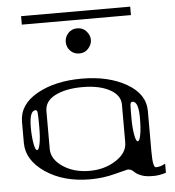

<svg xmlns="http://www.w3.org/2000/svg" viewBox="-57 -887 864 950"><g transform="rotate(-5 375.0 -411.5)"><path d="M625 -834V-792H83V-834ZM398.4 -643.6Q380.9 -625 354.5 -625Q327.1 -625 309.6 -643.6Q292 -662.1 292 -687.5Q292 -712.9 309.6 -731.4Q327.1 -750 354.5 -750Q380.9 -750 398.4 -731.4Q417 -710.9 417 -687.5Q417 -664.1 398.4 -643.6ZM625 -281.2Q625 -364.3 594.7 -364.3Q585.9 -364.3 584 -350.6Q583 -341.8 583 -281.2Q583 -234.4 589.8 -198.2Q595.7 -167 604.5 -167Q613.3 -167 619.1 -198.2Q625 -228.5 625 -281.2ZM123 -351.6Q122.1 -364.3 113.3 -364.3Q83 -364.3 83 -281.2Q83 -234.4 89.8 -198.2Q95.7 -167 104.5 -167Q113.3 -167 119.1 -198.2Q125 -228.5 125 -281.2Q125 -334 123 -351.6ZM542 -167V-354.5Q542 -402.3 488.3 -430.7Q436.5 -458 354.5 -458Q272.5 -458 219.7 -431.6Q167 -405.3 167 -354.5V-167Q167 -116.2 221.7 -79.1Q276.4 -42 354.5 -42Q429.7 -42 486.3 -79.1Q542 -115.2 542 -167ZM42 -208V-312.5Q42 -398.4 131.8 -449.2Q221.7 -500 354.5 -500Q487.3 -500 577.1 -448.2Q667 -396.5 667 -312.5V-110.4Q667 -31.2 682.6 -31.2Q705.1 -31.2 729.5 -44.9V0Q697.3 10.7 667 10.7Q631.8 10.7 611.3 3.9Q589.8 -3.9 582 -10.7Q574.2 -17.6 564.5 -25.4Q554.7 -32.2 542 -32.2Q539.1 -32.2 480.5 -16.6Q418.9 0 354.5 0Q222.7 0 132.8 -60.5Q42 -122.1 42 -208Z"/></g></svg>

Font: okolaksMetalik
Style: bold
Weight: 700
Width: 7
Version: Version 0.6